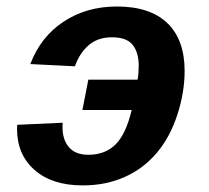

<svg xmlns="http://www.w3.org/2000/svg" viewBox="-20 -558 640 588"><path d="M171.9 -182.1 171.4 -168.9Q171.4 -129.9 191.4 -106.9Q211.4 -84 250.5 -84Q301.8 -84 333.7 -115.5Q365.7 -147 383.3 -221.2H232.4L250.5 -314H401.4Q404.8 -333.5 404.8 -356.4Q404.8 -397.5 386.2 -420.7Q367.7 -443.8 322.8 -443.8Q279.8 -443.8 251.7 -419.7Q223.6 -395.5 209.5 -355L72.8 -361.8Q104.5 -445.3 174.8 -491.7Q245.1 -538.1 337.9 -538.1Q439.5 -538.1 492.4 -487.3Q545.4 -436.5 545.4 -340.8Q545.4 -274.9 522.9 -206.1Q500.5 -137.2 459.5 -89.1Q418.5 -41 361.1 -15.6Q303.7 9.8 233.4 9.8Q139.6 9.8 85.9 -37.4Q32.2 -84.5 32.2 -163.1Q32.2 -172.4 32.7 -175.8Z"/></svg>

Font: Cousine
Style: Bold Italic
Weight: 700
Italic angle: -12°
Monospace: yes
Designer: Steve Matteson
Foundry: Ascender Corporation
Version: Version 1.20